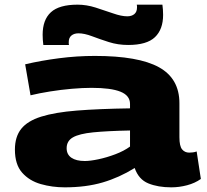

<svg xmlns="http://www.w3.org/2000/svg" viewBox="-20 -794 888 824"><path d="M44 -152Q44 -207 71 -241Q98 -275 157 -293.5Q216 -312 310 -319.5Q404 -327 538 -329V-348Q538 -384 497 -400.5Q456 -417 373 -417Q335 -417 288.5 -413Q242 -409 195 -401.5Q148 -394 111 -385L88 -518Q156 -534 233 -544Q310 -554 387 -554Q574 -554 662 -505.5Q750 -457 750 -351V-205Q750 -167 761.5 -153Q773 -139 792 -139Q799 -139 807.5 -140Q816 -141 824 -144L842 -26Q817 -8 783 1Q749 10 715 10Q658 10 616.5 -7Q575 -24 558 -73Q492 -32 420.5 -11Q349 10 258 10Q204 10 155 -4Q106 -18 75 -53Q44 -88 44 -152ZM266 -158Q266 -131 286.5 -117Q307 -103 344 -103Q367 -103 402.5 -110.5Q438 -118 475 -132Q512 -146 538 -165V-234Q440 -232 380 -226Q320 -220 293 -204.5Q266 -189 266 -158ZM166 -601Q163 -623 163 -645Q163 -709 198.5 -741.5Q234 -774 313 -774Q351 -774 390.5 -761.5Q430 -749 465.5 -736.5Q501 -724 526 -724Q545 -724 556.5 -733.5Q568 -743 568 -762Q568 -764 568 -767.5Q568 -771 567 -774H677Q680 -752 680 -730Q680 -668 645 -634.5Q610 -601 530 -601Q486 -601 447 -613.5Q408 -626 375 -638.5Q342 -651 317 -651Q298 -651 286.5 -641.5Q275 -632 275 -613Q275 -610 275 -607Q275 -604 276 -601Z"/></svg>

Font: Georama ExtraExtended
Style: Bold
Weight: 700
Width: 8
Designer: Jean-Baptiste Levee
Foundry: Production Type
Version: Version 1.000